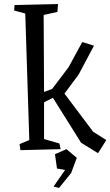

<svg xmlns="http://www.w3.org/2000/svg" viewBox="-20 -729 546 950"><path d="M50 0ZM506 -36 465 29 381 -23 242 -245 198 -223V-41L274 -19L280 9L81 14L77 -16L125 -36L105 -662L50 -677L52 -704L267 -709L264 -670L196 -655L198 -274L238 -289L319 -396L387 -521L445 -503L369 -360L299 -266L441 -77ZM309 9 360 52 332 127 272 201 245 194 302 112 262 105 252 34Z"/></svg>

Font: Underdog
Style: Regular
Weight: 400
Designer: Sergey Steblina
Foundry: Sergey Steblina, Jovanny Lemonad
Version: Version 1.001; ttfautohint (v0.9)